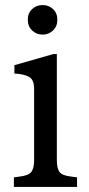

<svg xmlns="http://www.w3.org/2000/svg" viewBox="-20 -740 351 760"><path d="M35 0V-38L57 -41Q93 -45 104 -59.5Q115 -74 115 -106V-389Q115 -425 94.5 -436Q74 -447 37 -449V-482L191 -526H205V-106Q205 -74 215.5 -59.5Q226 -45 262 -41L285 -38V0ZM149 -603Q124 -603 107 -619.5Q90 -636 90 -662Q90 -688 107 -704Q124 -720 149 -720Q173 -720 190 -704Q207 -688 207 -662Q207 -636 190 -619.5Q173 -603 149 -603Z"/></svg>

Font: Hedvig Letters Serif 14pt
Style: Regular
Weight: 400
Designer: Alexander Örn & Tor Weibull
Foundry: Kanon Foundry
Version: Version 1.000; ttfautohint (v1.8.4.7-5d5b)